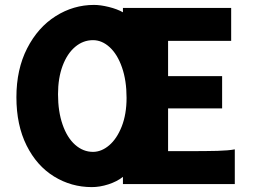

<svg xmlns="http://www.w3.org/2000/svg" viewBox="-20 -745 1025 777"><path d="M477.5 0V-29.3Q453.6 -10.3 418.7 1Q383.8 12.2 351.6 12.2Q268.6 12.2 198.7 -30.8Q128.9 -73.7 87.6 -156.2Q46.4 -238.8 46.4 -351.6Q46.4 -464.4 89.8 -549.3Q133.3 -634.3 205.3 -679.7Q277.3 -725.1 360.4 -725.1Q386.7 -725.1 420.4 -716.8Q454.1 -708.5 477.5 -695.3V-712.9H915.5V-579.6H660.2V-437H878.9V-306.2H660.2V-133.3H735.4Q816.4 -133.3 860.4 -134.5Q904.3 -135.7 930.2 -140.6V0ZM356.4 -582.5Q316.4 -582.5 284.2 -555.4Q252 -528.3 233.4 -478.8Q214.8 -429.2 214.8 -363.8Q214.8 -293.9 233.2 -241Q251.5 -188 283.9 -159.2Q316.4 -130.4 356.4 -130.4Q390.6 -130.4 421.9 -157Q453.1 -183.6 472.7 -233.4Q492.2 -283.2 492.2 -349.1Q492.2 -419.4 473.6 -472.4Q455.1 -525.4 423.8 -554Q392.6 -582.5 356.4 -582.5Z"/></svg>

Font: Lesson One Extra
Style: Regular
Weight: 800
Designer: But Ko, Victor Gaultney, Annie Olsen, Julie Remington, Don Collingsworth, Eric Hays, Becca Hirsbrunner
Version: Version 1.100